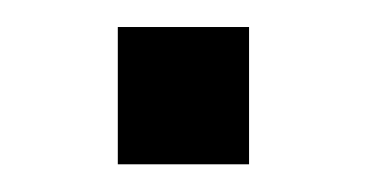

<svg xmlns="http://www.w3.org/2000/svg" viewBox="-20 -362 268 140"><path d="M65.9 -242.2V-342.3H161.6V-242.2Z"/></svg>

Font: Arian AMU
Style: Regular
Weight: 400
Designer: Ruben Hakobyan (Tarumian)
Foundry: Ruben Hakobyan (Tarumian)
Version: Version 4.003